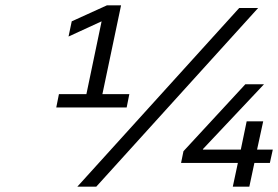

<svg xmlns="http://www.w3.org/2000/svg" viewBox="-20 -700 1043 720"><path d="M191 -297H455L465 -347H364L434 -680H381L249 -620L237 -563L361 -620L304 -347H201ZM270 0H341L948 -670H877ZM659 -89H872L853 0H915L934 -89H992L1003 -139H944L967 -245H905L883 -139H741V-141L970 -384H900L668 -133Z"/></svg>

Font: LT Wave Light
Style: Italic
Weight: 300
Designer: Daniel Lyons
Version: Version 2.5 (Glyphs App)